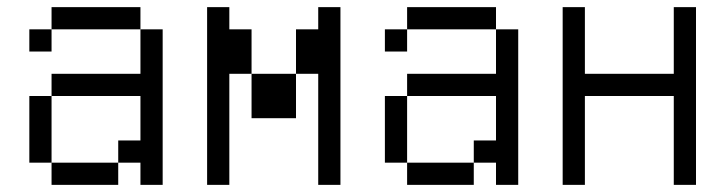

<svg xmlns="http://www.w3.org/2000/svg" viewBox="-20 -520 2040 540"><path d="M125 -62.5V0H312.5V-62.5ZM125 -62.5V-250H62.5V-62.5ZM375 -62.5V0H437.5V-437.5H375Q375 -437.5 375 -312.5H125V-250H375Q375 -250 375 -125H312.5V-62.5ZM125 -437.5H62.5V-375H125ZM125 -437.5H375V-500H125Z M562.5 -500Q562.5 -500 562.5 0H625V-312.5H687.5Q687.5 -312.5 687.5 -187.5H812.5Q812.5 -187.5 812.5 -312.5H687.5Q687.5 -312.5 687.5 -437.5H625V-500ZM875 -312.5V0H937.5Q937.5 0 937.5 -500H875V-437.5H812.5Q812.5 -437.5 812.5 -312.5Z M1125 -62.5V0H1312.5V-62.5ZM1125 -62.5V-250H1062.5V-62.5ZM1375 -62.5V0H1437.5V-437.5H1375Q1375 -437.5 1375 -312.5H1125V-250H1375Q1375 -250 1375 -125H1312.5V-62.5ZM1125 -437.5H1062.5V-375H1125ZM1125 -437.5H1375V-500H1125Z M1562.5 -500Q1562.5 -500 1562.5 0H1625Q1625 0 1625 -250H1875Q1875 -250 1875 0H1937.5Q1937.5 0 1937.5 -500H1875V-312.5H1625V-500Z"/></svg>

Font: BFUnifontExMono
Style: Regular
Weight: 500
Version: Version 15.0.06